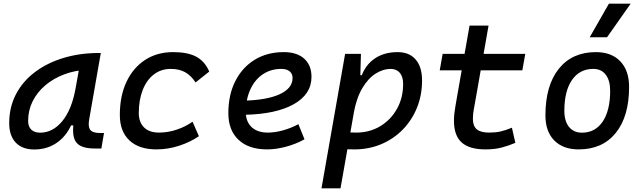

<svg xmlns="http://www.w3.org/2000/svg" viewBox="-20 -815 3556 1060"><path d="M169.4 10.3Q103 10.3 66.9 -27.8Q30.8 -65.9 30.8 -135.3Q30.8 -223.1 68.1 -294.7Q105.5 -366.2 172.9 -417Q240.2 -467.8 330.6 -495.1Q420.9 -522.5 526.9 -522.5H536.6L472.2 -154.8Q465.3 -115.7 478.3 -98.1Q491.2 -80.6 534.2 -80.6H554.2L539.6 4.9H504.9Q467.3 4.9 442.1 -2.7Q417 -10.3 403.1 -26.6Q389.2 -43 385.3 -69.8Q381.3 -96.7 386.2 -135.3L414.6 -122.6H357.9L383.8 -150.9Q356.9 -74.2 300.8 -32Q244.6 10.3 169.4 10.3ZM201.2 -82.5Q271.5 -82.5 323.7 -146Q376 -209.5 397 -325.7L422.4 -467.3L461.9 -429.7Q393.6 -426.8 334.2 -404.3Q274.9 -381.8 230.2 -344Q185.5 -306.2 160.4 -256.1Q135.3 -206.1 135.3 -147.5Q135.3 -116.2 152.6 -99.4Q169.9 -82.5 201.2 -82.5Z M857.4 -83Q908.2 -83 956.8 -99.6Q1005.4 -116.2 1043 -143.1L1078.1 -63Q1030.3 -30.3 968.8 -10.3Q907.2 9.8 843.3 9.8Q747.1 9.8 694.3 -40Q641.6 -89.8 641.6 -180.2Q641.6 -285.2 678.2 -363Q714.8 -440.9 781 -484.1Q847.2 -527.3 936 -527.3Q1016.1 -527.3 1063.5 -502Q1110.8 -476.6 1135.3 -419.9L1059.6 -359.9Q1034.2 -398.9 1001.5 -416.7Q968.8 -434.6 922.4 -434.6Q869.6 -434.6 829.8 -404.3Q790 -374 768.3 -319.3Q746.6 -264.6 746.1 -190.9Q746.6 -139.6 775.6 -111.3Q804.7 -83 857.4 -83Z M1458.5 -83Q1497.6 -83 1542 -95.2Q1586.4 -107.4 1627.4 -129.4L1661.1 -45.9Q1613.3 -19.5 1558.6 -4.9Q1503.9 9.8 1454.1 9.8Q1353.5 9.8 1297.1 -43Q1240.7 -95.7 1240.7 -189.9Q1240.7 -291.5 1279.1 -367.2Q1317.4 -442.9 1386.2 -485.1Q1455.1 -527.3 1546.9 -527.3Q1619.1 -527.3 1659.4 -491.2Q1699.7 -455.1 1699.7 -390.6Q1699.7 -294.9 1601.8 -239.7Q1503.9 -184.6 1328.6 -181.2L1318.4 -259.3Q1449.2 -261.2 1522.2 -293.9Q1595.2 -326.7 1595.2 -384.3Q1595.2 -407.7 1579.1 -421.1Q1563 -434.6 1533.2 -434.6Q1475.1 -434.6 1430.9 -404.8Q1386.7 -375 1362.1 -321.3Q1337.4 -267.6 1336.9 -195.8Q1337.4 -142.6 1369.6 -112.8Q1401.9 -83 1458.5 -83Z M1859.9 224.6H1754.9L1885.3 -517.6H1972.7L1969.2 -395ZM1936 9.8Q1900.4 9.8 1865.2 7.1Q1830.1 4.4 1794.4 -0.5L1843.3 -95.2Q1875 -83 1946.8 -83Q2020.5 -83 2079.1 -118.2Q2137.7 -153.3 2171.6 -214.1Q2205.6 -274.9 2205.6 -351.6Q2205.6 -391.1 2187.5 -412.8Q2169.4 -434.6 2136.2 -434.6Q2095.7 -434.6 2054.7 -409.2Q2013.7 -383.8 1981 -329.6Q1948.2 -275.4 1932.6 -189.5L1951.7 -399.9H1994.1L1966.3 -362.8Q1983.9 -441.4 2038.6 -484.4Q2093.3 -527.3 2175.3 -527.3Q2239.3 -527.3 2274.7 -486.6Q2310.1 -445.8 2310.1 -371.1Q2310.1 -289.6 2282 -220.2Q2253.9 -150.9 2203.1 -99.1Q2152.3 -47.4 2084.2 -18.8Q2016.1 9.8 1936 9.8Z M2660.6 9.8Q2570.8 9.8 2528.6 -28.6Q2486.3 -66.9 2486.3 -147.9Q2486.3 -168.5 2488.3 -187.3Q2490.2 -206.1 2494.4 -229.5Q2498.5 -252.9 2504.4 -287.1L2572.3 -673.8H2677.2L2609.4 -287.1Q2601.1 -238.3 2595.9 -211.9Q2590.8 -185.5 2590.8 -157.7Q2590.8 -119.1 2612.3 -101.1Q2633.8 -83 2679.7 -83Q2715.3 -83 2742.2 -88.9Q2769 -94.7 2806.2 -109.9L2825.2 -26.4Q2790 -11.2 2750.7 -0.7Q2711.4 9.8 2660.6 9.8ZM2407.7 -426.8 2423.8 -517.6H2879.9L2863.8 -426.8Z M3174.8 9.8Q3088.4 9.8 3039.8 -39.8Q2991.2 -89.4 2991.2 -177.7Q2991.2 -342.8 3064.9 -435.1Q3138.7 -527.3 3269.5 -527.3Q3356 -527.3 3404.5 -476.6Q3453.1 -425.8 3453.1 -335Q3453.1 -172.4 3379.6 -81.3Q3306.2 9.8 3174.8 9.8ZM3192.9 -82.5Q3266.1 -82.5 3307.4 -143.8Q3348.6 -205.1 3348.6 -314Q3348.6 -370.6 3324.2 -402.6Q3299.8 -434.6 3255.4 -434.6Q3180.2 -434.6 3137.9 -373.5Q3095.7 -312.5 3095.7 -203.6Q3095.7 -146.5 3121.3 -114.5Q3147 -82.5 3192.9 -82.5ZM3235.8 -609.4 3341.8 -794.9H3461.9L3331.5 -609.4Z"/></svg>

Font: Cascadia Code
Style: Italic
Weight: 400
Italic angle: -10°
Designer: Aaron Bell
Foundry: Saja Typeworks
Version: Version 2407.024